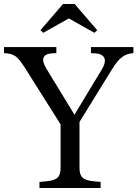

<svg xmlns="http://www.w3.org/2000/svg" viewBox="-22 -934 688 954"><path d="M193 -771 319 -842H321L447 -771L461 -784L349 -914H291L179 -784ZM174 0H478V-30L447 -33C388 -38 373 -55 373 -102V-328L536 -592C570 -647 597 -667 641 -670V-700H430V-670L451 -669C499 -666 513 -637 484 -589L348 -364L209 -592C179 -641 191 -666 237 -669L258 -670V-700H-2V-670C49 -667 64 -657 105 -592L279 -316V-102C279 -55 264 -38 205 -33L174 -30Z"/></svg>

Font: Hedvig Letters Serif 24pt
Style: Regular
Weight: 400
Designer: Alexander Örn & Tor Weibull
Foundry: Kanon Foundry
Version: Version 1.000